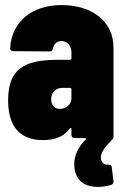

<svg xmlns="http://www.w3.org/2000/svg" viewBox="-20 -545 497 758"><path d="M379 84C375 68 385 48 404 26C413 16 423 7 426 3C428 1 428 -1 428 -3V-358C428 -459 345 -525 223 -525C108 -525 26 -461 20 -355C20 -347 25 -343 32 -343L177 -342C184 -342 188 -346 189 -354C193 -372 205 -383 222 -383C245 -383 262 -365 262 -338V-314C262 -311 260 -309 257 -309H217C96 -309 12 -289 12 -149C12 -12 93 8 150 8C199 8 234 -7 256 -38C259 -42 262 -40 262 -36V-12C262 -5 267 0 274 0H315C319 0 321 3 318 6C287 37 273 71 273 103C273 112 274 121 276 130C288 180 329 193 366 193C386 193 406 189 419 185C425 182 428 179 428 173C428 172 428 171 428 170L421 114C420 105 414 105 404 105C392 105 383 100 379 84ZM216 -115C198 -115 182 -127 182 -154C182 -180 200 -198 226 -198H257C260 -198 262 -196 262 -193V-156C262 -130 237 -115 216 -115Z"/></svg>

Font: Barlow Condensed ExtraBold
Style: Regular
Weight: 800
Width: 3
Designer: Jeremy Tribby
Foundry: Tribby Type
Version: Version 1.422;hotconv 1.0.109;makeotfexe 2.5.65596